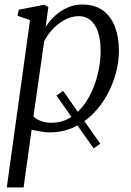

<svg xmlns="http://www.w3.org/2000/svg" viewBox="-20 -576 582 850"><path d="M424 60.5 394.5 81 230 -153 259.5 -173.5ZM10 254 113 -487.5 57.5 -506 63 -533 176 -555 194 -545 182 -456.5Q198.5 -483 223 -505.8Q247.5 -528.5 278.5 -542.2Q309.5 -556 344 -556Q399.5 -556 435.5 -529.8Q471.5 -503.5 489 -457.2Q506.5 -411 506.5 -351Q506.5 -303.5 493.2 -253.2Q480 -203 454.2 -156Q428.5 -109 391.2 -71.5Q354 -34 305.8 -12Q257.5 10 199 10Q180 10 159.5 6.2Q139 2.5 120 -1.5L84.5 254ZM128 -60Q143 -46.5 163.5 -39.5Q184 -32.5 208.5 -32.5Q251 -32.5 285.5 -52.2Q320 -72 346.2 -105Q372.5 -138 390 -179.2Q407.5 -220.5 416.5 -264.5Q425.5 -308.5 425.5 -349.5Q425.5 -399.5 414 -434Q402.5 -468.5 381 -486.5Q359.5 -504.5 329.5 -504.5Q297 -504.5 266.5 -488Q236 -471.5 212.2 -445.8Q188.5 -420 175.5 -392.5Z"/></svg>

Font: Merriweather 48pt Light
Style: Italic
Weight: 300
Italic angle: -7.8°
Version: Version 2.101